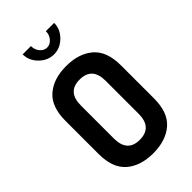

<svg xmlns="http://www.w3.org/2000/svg" viewBox="-287 -1052 1147 1147"><g transform="rotate(-45 286.0 -479.0)"><path d="M52 -223V-502Q52 -621 115.5 -676Q179 -731 286 -731Q393 -731 457 -676Q521 -621 521 -502V-223Q521 -104 457 -49Q393 6 286 6Q179 6 115.5 -49Q52 -104 52 -223ZM391 -223V-502Q391 -617 286 -617Q182 -617 182 -502V-223Q182 -108 286 -108Q391 -108 391 -223ZM348 -964H418Q418 -911 377.5 -871Q337 -831 285 -831Q233 -831 192.5 -871Q152 -911 152 -964H222Q222 -932 241 -910.5Q260 -889 285 -889Q309 -889 328.5 -910.5Q348 -932 348 -964Z"/></g></svg>

Font: Dosis
Style: Bold
Weight: 700
Designer: Edgar Tolentino, Pablo Impallari, Igino Marini
Foundry: Edgar Tolentino, Pablo Impallari, Igino Marini
Version: Version 1.007